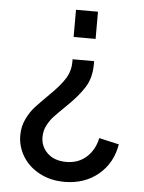

<svg xmlns="http://www.w3.org/2000/svg" viewBox="-54 -582 634 844"><g transform="rotate(5 263.5 -160.0)"><path d="M51 32Q51 -8 67.5 -41.5Q84 -75 104 -96.5Q124 -118 169 -163Q209 -202 230 -235.5Q251 -269 251 -310V-321H346V-307Q346 -247 319 -204.5Q292 -162 242 -114Q207 -80 190.5 -62.5Q174 -45 161.5 -21Q149 3 149 31Q149 73 179.5 102Q210 131 263 131Q315 131 351 99Q387 67 398 14L486 34Q472 118 411 168.5Q350 219 262 219Q200 219 151.5 193Q103 167 77 124Q51 81 51 32ZM247 -539H344V-419H247Z"/></g></svg>

Font: BLUETTI 2.0 Normal
Style: Normal
Weight: 400
Designer: Stijn de Vries
Foundry: tokotype
Version: Version 2.005;October 31, 2023;FontCreator 14.0.0.2814 64-bi